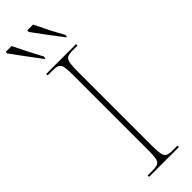

<svg xmlns="http://www.w3.org/2000/svg" viewBox="-332 -936 942 942"><g transform="rotate(-45 138.5 -465.5)"><path d="M42 0V-10H76Q101 -10 113 -16Q125 -22 128.5 -40.5Q132 -59 132 -98V-616Q132 -655 128.5 -673.5Q125 -692 113 -698Q101 -704 76 -704H42V-714H249V-704H216Q191 -704 179.5 -698Q168 -692 164 -673.5Q160 -655 160 -616V-98Q160 -59 164 -40.5Q168 -22 179.5 -16Q191 -10 216 -10H249V0ZM89 -771Q58 -812 30 -850Q2 -888 -22 -921L-21 -931H19Q35 -897 55 -858Q75 -819 94 -784L93 -771ZM239 -771Q207 -812 179 -850Q151 -888 127 -921L128 -931H168Q184 -897 204 -858Q224 -819 244 -784L243 -771Z"/></g></svg>

Font: Noto Serif Display SemiCondensed Thin
Style: Regular
Weight: 100
Width: 4
Designer: Monotype Design Team
Foundry: Monotype Imaging Inc.
Version: Version 2.009